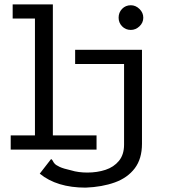

<svg xmlns="http://www.w3.org/2000/svg" viewBox="-20 -685 790 879"><path d="M29 0V-65H140V-600H38V-665H222V-65H422V0ZM579 -548Q555 -548 539 -564.5Q523 -581 523 -604Q523 -628 539 -644.5Q555 -661 579 -661Q601 -661 618.5 -644Q636 -627 636 -604Q636 -581 618.5 -564.5Q601 -548 579 -548ZM372 174Q240 174 162 110L214 43Q220 47 222 52Q224 57 230 64Q236 71 253 79Q270 87 306 95Q322 100 341 102.5Q360 105 380 105Q425 105 463 92.5Q501 80 524.5 51.5Q548 23 548 -23V-392H324V-457H630V-27Q630 42 597 85.5Q564 129 506 150Q448 171 372 174Z"/></svg>

Font: Inconsolata ExtraExpanded
Style: Regular
Weight: 400
Width: 8
Monospace: yes
Designer: Raph Levien, Cyreal, Brenton Simpson
Foundry: Raph Levien, Cyreal, Google
Version: Version 3.000; ttfautohint (v1.8.2.53-6de2)